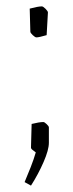

<svg xmlns="http://www.w3.org/2000/svg" viewBox="-20 -473 228 601"><path d="M75 -374 73 -446Q99 -453 111 -453Q115 -453 122.5 -445.5Q130 -438 130 -434L126 -363Q102 -356 94 -356Q90 -356 82.5 -363Q75 -370 75 -374ZM57 97Q66 76 76 50.5Q86 25 92 4Q90 2 83.5 -2.5Q77 -7 77 -11L79 -85Q103 -91 116 -91Q119 -91 126 -84.5Q133 -78 133 -74V-26Q133 -4 116.5 34Q100 72 77 108Z"/></svg>

Font: Grenze ExtraLight
Style: Regular
Weight: 275
Designer: Renata Polastri
Foundry: Omnibus-Type
Version: Version 1.002; ttfautohint (v1.8)